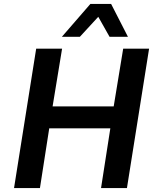

<svg xmlns="http://www.w3.org/2000/svg" viewBox="-20 -951 792 971"><path d="M51 0 163 -705H294L246 -413H555L603 -705H734L622 0H491L538 -302H229L182 0ZM293 -765 437 -931H542L627 -765H534L477 -866L384 -765Z"/></svg>

Font: Nunito Sans 7pt SemiCondensed
Style: Bold Italic
Weight: 700
Width: 4
Italic angle: -9°
Designer: Vernon Adams
Foundry: Vernon Adams
Version: Version 3.101;gftools[0.9.27]